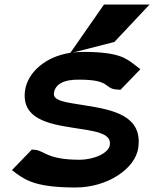

<svg xmlns="http://www.w3.org/2000/svg" viewBox="-20 -820 683 851"><path d="M501 -423 514 -422 602 -513 582 -529C542 -558 516 -590 348 -590C333 -590 317 -589 303 -587L487 -634L643 -800H441L292 -586C179 -569 102 -497 91 -419C74 -294 193 -271 302 -254C397 -239 474 -232 467 -178C462 -141 397 -112 332 -112C189 -112 177 -152 135 -156L121 -157L33 -66L54 -50C99 -18 148 11 316 11C453 11 580 -70 593 -166C612 -307 483 -333 356 -353C278 -366 214 -371 219 -407C224 -446 261 -468 331 -467C476 -467 438 -426 501 -423Z"/></svg>

Font: Charger
Style: HemiRT
Weight: 900
Designer: Jasper
Foundry: Cannot Into Space Fonts
Version: Version 0.99